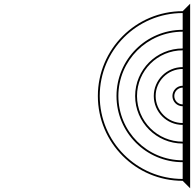

<svg xmlns="http://www.w3.org/2000/svg" viewBox="-20 -1015 1040 1030"><path d="M715 -500C715 -635.2 824.8 -745 960 -745V-655C874.4 -655 805 -585.6 805 -500C805 -414.4 874.4 -345 960 -345V-255C824.8 -255 715 -364.8 715 -500ZM815 -500C815 -580 880 -645 960 -645V-555C929.6 -555 905 -530.4 905 -500C905 -469.6 929.6 -445 960 -445V-355C880 -355 815 -420 815 -500ZM915 -500C915 -524.8 935.2 -545 960 -545V-455C935.2 -455 915 -475.2 915 -500ZM615 -500C615 -690.4 769.6 -845 960 -845V-755C819.2 -755 705 -640.8 705 -500C705 -359.2 819.2 -245 960 -245V-155C769.6 -155 615 -309.6 615 -500ZM515 -500C515 -745.6 714.4 -945 960 -945V-855C764 -855 605 -696 605 -500C605 -304 764 -145 960 -145V-55C714.4 -55 515 -254.4 515 -500ZM505 -500C505 -248.8 708.8 -45 960 -45L1000 -5V-995L960 -955C708.8 -955 505 -751.2 505 -500Z"/></svg>

Font: GlukFramesM7
Style: Medium
Weight: 500
Monospace: yes
Designer: gluk
Foundry: gluk
Version: Version 1.01